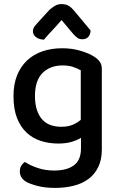

<svg xmlns="http://www.w3.org/2000/svg" viewBox="-20 -718 585 939"><path d="M376 -44Q357 -32 329.5 -24Q302 -16 264 -16Q220 -16 180.5 -28.5Q141 -41 111 -68.5Q81 -96 63.5 -140Q46 -184 46 -248Q46 -306 63.5 -349.5Q81 -393 112.5 -422.5Q144 -452 187.5 -467Q231 -482 284 -482Q333 -482 374.5 -469.5Q416 -457 442 -440Q459 -429 468.5 -415Q478 -401 478 -381V13Q478 63 460.5 99Q443 135 412.5 157.5Q382 180 340 190.5Q298 201 250 201Q199 201 162 191Q125 181 108 171Q77 152 77 121Q77 104 84 92.5Q91 81 102 74Q125 90 163 103Q201 116 244 116Q307 116 341.5 90.5Q376 65 376 8ZM279 -98Q313 -98 336 -108Q359 -118 375 -132V-374Q360 -383 338 -390.5Q316 -398 286 -398Q225 -398 188 -361Q151 -324 151 -249Q151 -208 161 -179Q171 -150 188 -132Q205 -114 228.5 -106Q252 -98 279 -98ZM281 -620Q257 -592 236 -570Q215 -548 195 -524Q171 -525 156 -536.5Q141 -548 141 -565Q141 -578 148.5 -588Q156 -598 169 -612L222 -670Q237 -683 250.5 -690.5Q264 -698 281 -698Q300 -698 313.5 -691Q327 -684 343 -665L423 -569Q423 -552 413 -539Q403 -526 382 -526Q368 -526 358.5 -533Q349 -540 339 -551Z"/></svg>

Font: Baloo Da 2 Medium
Style: Regular
Weight: 500
Designer: Noopur Datye, Sulekha Rajkumar and Ek Type
Foundry: Ek Type
Version: Version 1.640;hotconv 1.0.111;makeotfexe 2.5.65597; ttfautoh